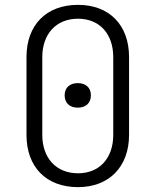

<svg xmlns="http://www.w3.org/2000/svg" viewBox="-20 -760 640 790"><path d="M301 10C429 10 511 -74 511 -205V-525C511 -657 430 -740 301 -740C170 -740 89 -657 89 -525V-205C89 -73 170 10 301 10ZM301 -47C211 -47 154 -110 154 -205V-525C154 -620 211 -683 301 -683C390 -683 446 -620 446 -525V-205C446 -110 390 -47 301 -47ZM300 -317C332 -317 354 -335 354 -368C354 -400 332 -418 300 -418C268 -418 246 -400 246 -368C246 -335 268 -317 300 -317Z"/></svg>

Font: JetBrains Mono ExtraLight
Style: Regular
Weight: 240
Monospace: yes
Designer: Philipp Nurullin, Konstantin Bulenkov
Foundry: JetBrains
Version: Version 2.305